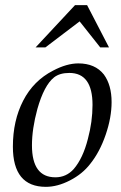

<svg xmlns="http://www.w3.org/2000/svg" viewBox="-20 -714 470 745"><path d="M318 -694 403 -530H369L289 -631L156 -530H118L271 -694ZM413 -318Q413 -258 390 -191Q367 -124 330 -78Q300 -39 251.5 -14Q203 11 158 11Q30 11 30 -145Q30 -246 70 -323.5Q110 -401 186 -440Q239 -468 284 -468Q349 -468 383 -425Q413 -384 413 -318ZM339 -307Q339 -431 249 -431Q212 -431 190 -414Q151 -383 125 -291Q104 -214 104 -150Q104 -26 195 -26Q237 -26 266 -58Q302 -100 321 -175Q339 -242 339 -307Z"/></svg>

Font: GFS Didot
Style: Italic
Weight: 400
Italic angle: -12°
Designer: Takis Katsoulidis and George D. Matthiopoulos
Foundry: George Matthiopoulos and Takis Katsoulidis
Version: Version 1.0